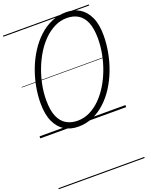

<svg xmlns="http://www.w3.org/2000/svg" viewBox="-258 -1145 1393 1775"><g transform="rotate(-20 438.0 -257.5)"><path d="M370 19Q294 19 236.5 -15.5Q179 -50 146 -121.5Q113 -193 113 -302Q113 -384 129 -468.5Q145 -553 176 -633Q207 -713 251.5 -782Q296 -851 352.5 -903.5Q409 -956 477 -985.5Q545 -1015 622 -1015Q697 -1015 754 -980Q811 -945 843.5 -874.5Q876 -804 876 -696Q876 -613 860 -528Q844 -443 813.5 -363Q783 -283 739 -214Q695 -145 638.5 -92.5Q582 -40 514.5 -10.5Q447 19 370 19ZM382 -35Q445 -35 501.5 -62.5Q558 -90 606.5 -138Q655 -186 694 -249.5Q733 -313 760.5 -386Q788 -459 802.5 -535.5Q817 -612 817 -686Q817 -785 791.5 -845.5Q766 -906 719.5 -934Q673 -962 610 -962Q547 -962 490.5 -934.5Q434 -907 385 -859Q336 -811 297 -747.5Q258 -684 230 -611.5Q202 -539 187 -462.5Q172 -386 172 -312Q172 -211 198.5 -150.5Q225 -90 272.5 -62.5Q320 -35 382 -35ZM0 490H845V500H0ZM0 -20H845V0H0ZM0 -505H845V-500H0ZM0 -1010H845V-1000H0Z"/></g></svg>

Font: Playwrite AU QLD Guides
Style: Regular
Weight: 400
Designer: Veronika Burian, José Scaglione
Foundry: TypeTogether
Version: Version 1.003